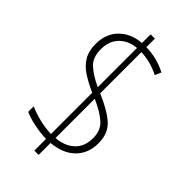

<svg xmlns="http://www.w3.org/2000/svg" viewBox="-251 -879 955 955"><g transform="rotate(45 226.0 -402.0)"><path d="M202 -75Q155 -77 113.5 -86Q72 -95 44 -108V-147Q73 -133 116.5 -122Q160 -111 202 -110V-400Q153 -422 117 -445.5Q81 -469 61.5 -502Q42 -535 42 -583Q42 -657 87 -701Q132 -745 202 -750V-811H232V-751Q309 -749 374 -715L360 -682Q297 -714 232 -716V-426Q315 -391 358.5 -352.5Q402 -314 402 -245Q402 -173 357 -128.5Q312 -84 232 -77V7H202ZM202 -715Q149 -711 114 -677Q79 -643 79 -583Q79 -525 112.5 -495Q146 -465 202 -439ZM232 -112Q291 -116 328 -149.5Q365 -183 365 -244Q365 -297 332 -327.5Q299 -358 232 -388Z"/></g></svg>

Font: Noto Sans Tamil UI Condensed ExtraLight
Style: Regular
Weight: 200
Width: 3
Designer: Jelle Bosma - Monotype Design Team
Foundry: Monotype Imaging Inc.
Version: Version 2.004; ttfautohint (v1.8.4.7-5d5b)